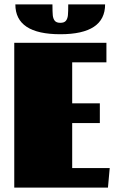

<svg xmlns="http://www.w3.org/2000/svg" viewBox="-20 -855 520 875"><path d="M45 0ZM465 -660V-571H309V-384H435V-294H309V-89H480L472 0H45V-660ZM255 -699Q50 -699 50 -835H219Q219 -801 220.5 -785.5Q222 -770 229.5 -760.5Q237 -751 255 -751Q273 -751 280.5 -760.5Q288 -770 289.5 -785.5Q291 -801 291 -835H459Q459 -699 255 -699Z"/></svg>

Font: Sansita Black
Style: Regular
Weight: 900
Designer: Pablo Cosgaya
Foundry: Omnibus-Type
Version: Version 1.006; ttfautohint (v1.5)